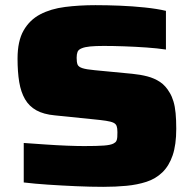

<svg xmlns="http://www.w3.org/2000/svg" viewBox="-20 -716 752 744"><path d="M380 8Q331 8 274.5 5.5Q218 3 165.5 -0.5Q113 -4 72 -9V-162Q115 -159 158 -156Q201 -153 240 -151.5Q279 -150 306 -150Q357 -150 383 -152Q409 -154 420 -160Q428 -164 431 -170Q434 -176 434.5 -185Q435 -194 435 -204Q435 -219 432 -227.5Q429 -236 419.5 -240.5Q410 -245 390.5 -248Q371 -251 339 -254L192 -269Q149 -273 121 -288.5Q93 -304 77 -331.5Q61 -359 54.5 -398Q48 -437 48 -489Q48 -557 71.5 -598Q95 -639 136 -660.5Q177 -682 232 -689Q287 -696 350 -696Q395 -696 444.5 -694Q494 -692 541.5 -687Q589 -682 623 -674V-524Q590 -529 547 -532Q504 -535 461 -536.5Q418 -538 382 -538Q350 -538 329.5 -536Q309 -534 297 -529Q284 -524 280.5 -515Q277 -506 277 -492Q277 -475 280.5 -466Q284 -457 299 -452Q314 -447 347 -444L493 -430Q524 -427 551 -420Q578 -413 600 -398.5Q622 -384 638 -356Q646 -343 652 -323.5Q658 -304 660.5 -277.5Q663 -251 663 -217Q663 -155 649 -114Q635 -73 609 -48Q583 -23 547.5 -11.5Q512 0 470 4Q428 8 380 8Z"/></svg>

Font: Saira Expanded ExtraBold
Style: Regular
Weight: 800
Width: 7
Designer: Hector Gatti with collaboration of the Omnibus-Type team
Foundry: Omnibus-Type
Version: Version 1.101